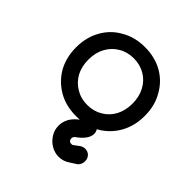

<svg xmlns="http://www.w3.org/2000/svg" viewBox="-208 -703 1091 1091"><g transform="rotate(45 337.5 -157.0)"><path d="M337.9 3.9Q256.8 3.9 195.3 -31.2Q132.8 -67.4 96.7 -128.9Q61.5 -192.4 61.5 -273.4Q61.5 -355.5 97.7 -418Q132.8 -480.5 195.3 -514.6Q256.8 -550.8 337.9 -550.8Q418 -550.8 480.5 -515.6Q542 -480.5 577.1 -417Q613.3 -355.5 613.3 -273.4Q613.3 -192.4 578.1 -129.9Q543 -67.4 481.4 -31.2Q418.9 3.9 337.9 3.9ZM337.9 -85.9Q389.6 -85.9 429.7 -110.4Q469.7 -133.8 492.2 -175.8Q514.6 -217.8 514.6 -273.4Q514.6 -328.1 492.2 -370.1Q469.7 -413.1 429.7 -436.5Q389.6 -460.9 337.9 -460.9Q286.1 -460.9 246.1 -436.5Q206.1 -413.1 182.6 -370.1Q160.2 -328.1 160.2 -273.4Q160.2 -217.8 182.6 -175.8Q206.1 -133.8 246.1 -110.4Q286.1 -85.9 337.9 -85.9ZM430.7 237.3Q397.5 237.3 369.1 219.7Q340.8 203.1 323.2 173.8Q305.7 146.5 305.7 112.3Q305.7 52.7 358.4 9.8Q369.1 2 376 -6.8Q381.8 -14.6 385.7 -22.5Q400.4 -48.8 430.7 -48.8Q452.1 -48.8 466.8 -35.2Q481.4 -21.5 482.4 1Q482.4 24.4 465.8 46.9Q450.2 69.3 418 91.8Q413.1 95.7 410.2 101.6Q408.2 107.4 408.2 112.3Q408.2 122.1 414.1 128.9Q420.9 134.8 430.7 134.8Q434.6 134.8 438.5 133.8Q441.4 132.8 443.4 130.9Q453.1 123 473.6 108.4Q489.3 97.7 504.9 97.7Q528.3 97.7 542 112.3Q555.7 127 555.7 149.4Q555.7 172.9 538.1 190.4Q525.4 198.2 500 214.8Q468.8 237.3 430.7 237.3Z"/></g></svg>

Font: Abed
Style: Bold
Weight: 700
Designer: Johan Aakerlund
Version: Version 3.105